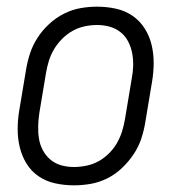

<svg xmlns="http://www.w3.org/2000/svg" viewBox="-20 -548 540 576"><path d="M202 8Q173 8 145.5 2Q118 -4 96 -19Q74 -34 60 -56.5Q46 -79 39.5 -105.5Q33 -132 33 -160.5Q33 -189 38 -218L58 -338Q62 -363 70 -387.5Q78 -412 92.5 -434.5Q107 -457 127.5 -476Q148 -495 172 -507Q196 -519 221 -523.5Q246 -528 271 -528Q300 -528 327.5 -522Q355 -516 377 -501Q399 -486 413.5 -463.5Q428 -441 434.5 -414.5Q441 -388 441 -359.5Q441 -331 436 -302L416 -182Q412 -157 404 -132.5Q396 -108 381 -85.5Q366 -63 346 -44Q326 -25 302 -13Q278 -1 252.5 3.5Q227 8 202 8ZM202 -47Q220 -47 239.5 -51Q259 -55 276 -64.5Q293 -74 307.5 -88.5Q322 -103 331.5 -120Q341 -137 346.5 -155Q352 -173 355 -191L375 -311Q379 -331 379.5 -350.5Q380 -370 376.5 -388.5Q373 -407 364.5 -423.5Q356 -440 341.5 -451.5Q327 -463 309 -468Q291 -473 271 -473Q253 -473 234 -469Q215 -465 198 -455.5Q181 -446 166.5 -431.5Q152 -417 142 -400Q132 -383 126.5 -365Q121 -347 118 -329L98 -209Q95 -189 94.5 -169.5Q94 -150 97 -131.5Q100 -113 109 -96.5Q118 -80 132 -68.5Q146 -57 164 -52Q182 -47 202 -47Z"/></svg>

Font: Iosevka Curly Light
Style: Italic
Weight: 300
Italic angle: -9°
Monospace: yes
Designer: Belleve Invis
Foundry: Belleve Invis
Version: Version 22.1.2; ttfautohint (v1.8.4)